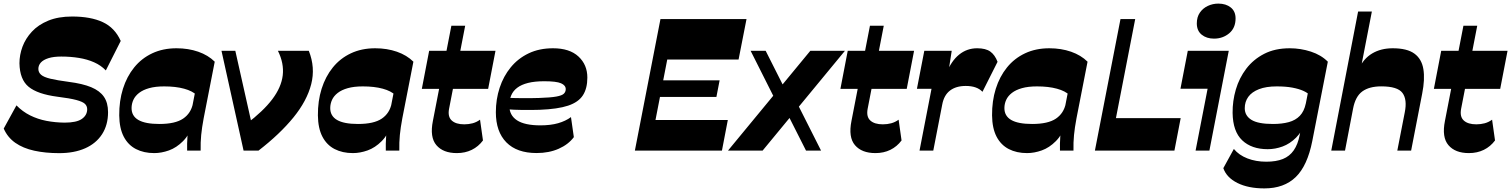

<svg xmlns="http://www.w3.org/2000/svg" viewBox="-20 -836 8390 1066"><path d="M308.3 14.3Q232 14.3 169.9 0.6Q107.9 -13 64.9 -43.1Q21.9 -73.3 0.7 -122.3L71.4 -251Q105 -216.4 147.1 -195.4Q189.3 -174.3 237.7 -165Q286.1 -155.7 338.4 -155.1Q404.7 -155.1 434.1 -175.5Q463.6 -195.9 464.1 -229Q464.1 -247.1 451.6 -259.3Q439.1 -271.4 403.5 -280.9Q367.9 -290.4 298.1 -299.1Q188.7 -313.4 139.1 -354Q89.6 -394.6 88 -484.7Q88 -531 104.8 -576.5Q121.6 -622 157.1 -660.3Q192.6 -698.6 248.1 -721.4Q303.7 -744.3 380.3 -744.3Q483.6 -744.3 550.6 -713.1Q617.6 -681.9 650.3 -608.7L567.6 -445Q540.3 -473.4 502.4 -490.1Q464.6 -506.9 418.4 -514.4Q372.3 -522 320 -522Q277.4 -522 249.1 -513.1Q220.7 -504.1 206.9 -488.9Q193 -473.6 193 -453.4Q193 -434.3 207.9 -421.1Q222.7 -407.9 259.6 -399Q296.6 -390.1 362.1 -381.4Q438.4 -371.7 486.2 -351.9Q534 -332 556.9 -298.8Q579.9 -265.6 579.9 -213.3Q579.9 -142.3 546.8 -91Q513.7 -39.7 452.9 -12.7Q392.1 14.3 308.3 14.3Z M1072.8 -307Q1048.8 -330.8 1002.3 -343.5Q955.8 -356.3 891.5 -356.3Q842.5 -356.3 808.1 -346.6Q773.8 -337 752.1 -320.1Q730.5 -303.3 720.6 -281.8Q710.7 -260.3 710.5 -236.5Q710.2 -192 748.4 -169.9Q786.5 -147.7 864.7 -147.7Q953 -147.7 996.8 -177.5Q1040.5 -207.2 1051.5 -262.5L1055.3 -152.7Q1032.8 -89.3 996.3 -52.5Q959.8 -15.8 918 -0.9Q876.3 14 836.3 14Q778.5 14 734.9 -8.4Q691.3 -30.8 667 -77.3Q642.8 -123.8 642 -195.5Q641.3 -275 662.6 -343Q684 -411 725 -461.6Q766 -512.2 825.4 -540.1Q884.8 -568 960 -568Q1025.5 -568 1080.6 -548.9Q1135.7 -529.7 1172.2 -493.5ZM1019 0Q1018 -38 1020.8 -78.7Q1023.5 -119.5 1031.3 -161L1097 -498.8L1172.2 -493.5L1110.7 -179Q1101 -127.3 1097 -86.5Q1093 -45.8 1094 0Z M1332.3 0 1209.7 -554H1286.5L1379.2 -141L1346.8 -147.2Q1441 -218 1491.5 -284.7Q1542 -351.5 1549.8 -418Q1557.5 -484.5 1523 -554H1694.5Q1731.5 -461.2 1707.9 -368.6Q1684.2 -276 1609.2 -183.9Q1534.2 -91.8 1415.5 0Z M2175.8 -307Q2151.8 -330.8 2105.3 -343.5Q2058.8 -356.3 1994.5 -356.3Q1945.5 -356.3 1911.1 -346.6Q1876.8 -337 1855.1 -320.1Q1833.5 -303.3 1823.6 -281.8Q1813.7 -260.3 1813.5 -236.5Q1813.2 -192 1851.4 -169.9Q1889.5 -147.7 1967.7 -147.7Q2056 -147.7 2099.8 -177.5Q2143.5 -207.2 2154.5 -262.5L2158.3 -152.7Q2135.8 -89.3 2099.3 -52.5Q2062.8 -15.8 2021 -0.9Q1979.3 14 1939.3 14Q1881.5 14 1837.9 -8.4Q1794.3 -30.8 1770 -77.3Q1745.8 -123.8 1745 -195.5Q1744.3 -275 1765.6 -343Q1787 -411 1828 -461.6Q1869 -512.2 1928.4 -540.1Q1987.8 -568 2063 -568Q2128.5 -568 2183.6 -548.9Q2238.7 -529.7 2275.2 -493.5ZM2122 0Q2121 -38 2123.8 -78.7Q2126.5 -119.5 2134.3 -161L2200 -498.8L2275.2 -493.5L2213.7 -179Q2204 -127.3 2200 -86.5Q2196 -45.8 2197 0Z M2516.5 14Q2440.5 14 2402.9 -30Q2365.2 -74 2383.5 -165L2486 -693H2562.7L2473.2 -231.7Q2465 -188 2488.1 -166.9Q2511.2 -145.7 2557.7 -145.7Q2582.2 -145.7 2604.1 -151.6Q2626 -157.5 2645.2 -171.5L2661.5 -56.2Q2636.2 -22.2 2599.4 -4.1Q2562.5 14 2516.5 14ZM2322 -342.5 2362.7 -554H2731L2690.2 -342.5Z M2959.3 13.7Q2849.6 13.7 2791.3 -45.6Q2733 -105 2733 -212.9Q2733 -284.6 2754.1 -348.6Q2775.1 -412.7 2815.6 -462.1Q2856.1 -511.6 2915.1 -539.8Q2974 -568 3050.3 -568Q3142.3 -568 3191.6 -522.3Q3241 -476.6 3241 -405.3Q3241 -345.1 3216.3 -306.9Q3191.6 -268.6 3134.1 -249.4Q3076.6 -230.3 2976.7 -226.4Q2929.7 -225 2880.9 -225.5Q2832.1 -226 2789.1 -229.7V-293.3Q2834 -291.3 2881.5 -291Q2929 -290.7 2972.9 -292.1Q3036.9 -294.1 3068.6 -299.9Q3100.3 -305.6 3110.6 -315.9Q3121 -326.1 3121 -341.1Q3121 -362.1 3095.1 -373.5Q3069.3 -384.9 3001.7 -384.9Q2948.9 -384.9 2911.9 -375.6Q2874.9 -366.3 2851.9 -348.9Q2828.9 -331.6 2818.3 -306.6Q2807.7 -281.6 2807.7 -249.7Q2807.7 -196 2850.5 -168Q2893.3 -140 2980.6 -140Q3037.3 -140 3079 -152Q3120.7 -164 3150.1 -185.9L3166 -74.6Q3135.6 -33.7 3081.7 -10Q3027.9 13.7 2959.3 13.7Z M3637.9 -505.4 3682 -730H4124.7L4080.6 -505.4ZM3540 0 3572.6 -169.7H4020.9L3988.3 0ZM3504.9 0 3646.9 -730H3728.3L3586.3 0ZM3626.6 -298 3644.4 -390H3975.4L3957.6 -298Z M4022 0 4479 -554H4671.2L4214.2 0ZM4301 -248.8 4147.5 -554H4231L4353.2 -311.7ZM4455 0 4325.2 -256.8 4377.2 -319.7 4538.5 0Z M4840.5 14Q4764.5 14 4726.9 -30Q4689.2 -74 4707.5 -165L4810 -693H4886.7L4797.2 -231.7Q4789 -188 4812.1 -166.9Q4835.2 -145.7 4881.7 -145.7Q4906.2 -145.7 4928.1 -151.6Q4950 -157.5 4969.2 -171.5L4985.5 -56.2Q4960.2 -22.2 4923.4 -4.1Q4886.5 14 4840.5 14ZM4646 -342.5 4686.7 -554H5055L5014.2 -342.5Z M5085.3 0 5151.8 -342.8H5070.8L5111.8 -554H5264L5241.5 -408.7L5233.5 -427.5Q5261.5 -497.5 5305 -532.7Q5348.5 -568 5405.2 -568Q5453 -568 5478.5 -549.5Q5504 -531 5518.5 -492.8L5434.7 -326.3Q5404.5 -358.8 5341.8 -358.8Q5288 -358.8 5254.6 -333.3Q5221.2 -307.8 5211.5 -256.3L5161.7 0Z M5918.8 -307Q5894.8 -330.8 5848.3 -343.5Q5801.8 -356.3 5737.5 -356.3Q5688.5 -356.3 5654.1 -346.6Q5619.8 -337 5598.1 -320.1Q5576.5 -303.3 5566.6 -281.8Q5556.7 -260.3 5556.5 -236.5Q5556.2 -192 5594.4 -169.9Q5632.5 -147.7 5710.7 -147.7Q5799 -147.7 5842.8 -177.5Q5886.5 -207.2 5897.5 -262.5L5901.3 -152.7Q5878.8 -89.3 5842.3 -52.5Q5805.8 -15.8 5764 -0.9Q5722.3 14 5682.3 14Q5624.5 14 5580.9 -8.4Q5537.3 -30.8 5513 -77.3Q5488.8 -123.8 5488 -195.5Q5487.3 -275 5508.6 -343Q5530 -411 5571 -461.6Q5612 -512.2 5671.4 -540.1Q5730.8 -568 5806 -568Q5871.5 -568 5926.6 -548.9Q5981.7 -529.7 6018.2 -493.5ZM5865 0Q5864 -38 5866.8 -78.7Q5869.5 -119.5 5877.3 -161L5943 -498.8L6018.2 -493.5L5956.7 -179Q5947 -127.3 5943 -86.5Q5939 -45.8 5940 0Z M6059 0 6201 -730H6282.7L6140.7 0ZM6092.3 0 6127 -180H6535.2L6500.5 0Z M6720.2 -621.5Q6679 -621.5 6651.9 -643.4Q6624.8 -665.3 6624.8 -706Q6624.8 -741.3 6641.5 -765.6Q6658.2 -790 6685.6 -803Q6713 -816 6744.2 -816Q6786.5 -816 6813.2 -794.6Q6840 -773.2 6840 -733.8Q6840 -680.8 6804.6 -651.1Q6769.2 -621.5 6720.2 -621.5ZM6618 0 6684.7 -343.3H6534L6574.7 -554H6802.2L6694.7 0Z M7000 210Q6910.5 210 6850.3 179.9Q6790 149.7 6772 97.7L6830.5 -9Q6858.7 25.3 6905.7 43.5Q6952.7 61.8 7010.3 61.8Q7065 61.8 7102.5 46.8Q7140 31.8 7163 -1.4Q7186 -34.5 7196 -86.5L7208 -149L7278.3 -508.2L7352.2 -493.5L7266 -53.5Q7239 84 7174.1 147Q7109.2 210 7000 210ZM7018.5 -7.7Q6928.8 -7.7 6876.9 -56.9Q6825 -106 6823.5 -209Q6822.8 -275.2 6841.5 -339.2Q6860.3 -403.2 6899.5 -454.7Q6938.8 -506.2 6998.8 -537.1Q7058.8 -568 7141 -568Q7201 -568 7258 -549.5Q7315 -531 7352.2 -493.5L7254 -305.8Q7240.8 -320.3 7216.5 -331.4Q7192.3 -342.5 7155.8 -349.4Q7119.3 -356.3 7068.3 -356.3Q7009.8 -356.3 6970 -340.9Q6930.3 -325.5 6910.6 -298.3Q6891 -271 6891 -235.2Q6891 -193.5 6928.1 -170.6Q6965.2 -147.7 7047.7 -147.7Q7098 -147.7 7135.5 -158Q7173 -168.2 7196.9 -193.1Q7220.8 -218 7229.8 -261L7231.3 -163.5Q7210.5 -106.2 7176.1 -72Q7141.8 -37.7 7101 -22.7Q7060.3 -7.7 7018.5 -7.7Z M7371.3 0 7520.3 -772H7596.7L7529.2 -424.7L7523.5 -452Q7550 -510.5 7598.4 -539.2Q7646.7 -568 7712.7 -568Q7792.5 -568 7833 -538.2Q7873.5 -508.5 7882.7 -452.2Q7892 -396 7876 -315.7L7814.7 0H7738L7779.3 -211.8Q7793.8 -283.5 7766.6 -320Q7739.5 -356.5 7649 -356.5Q7582.3 -356.5 7543.6 -328.4Q7505 -300.3 7492.2 -232L7447.7 0Z M8135.5 14Q8059.5 14 8021.9 -30Q7984.2 -74 8002.5 -165L8105 -693H8181.7L8092.2 -231.7Q8084 -188 8107.1 -166.9Q8130.2 -145.7 8176.7 -145.7Q8201.2 -145.7 8223.1 -151.6Q8245 -157.5 8264.2 -171.5L8280.5 -56.2Q8255.2 -22.2 8218.4 -4.1Q8181.5 14 8135.5 14ZM7941 -342.5 7981.7 -554H8350L8309.2 -342.5Z"/></svg>

Font: Savate ExtraLight
Style: Italic
Weight: 200
Italic angle: -11°
Designer: Max Esnée
Foundry: Plomb Type
Version: Version 2.000